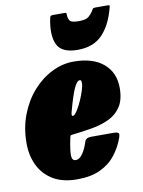

<svg xmlns="http://www.w3.org/2000/svg" viewBox="-86 -819 664 889"><g transform="rotate(-10 246.0 -374.5)"><path d="M2 -195Q2 -268 25.8 -329.2Q49.5 -390.5 89.5 -435.5Q129.5 -480.5 179.5 -505.2Q229.5 -530 281.5 -530Q371.5 -530 421.5 -488Q471.5 -446 471.5 -373Q471.5 -318.5 450.5 -286Q429.5 -253.5 393.8 -236.2Q358 -219 312.2 -211Q266.5 -203 217 -197.5Q210 -197 208.5 -193.8Q207 -190.5 205.5 -182.5Q194 -127 194.8 -103Q195.5 -79 214 -79Q230.5 -79 245.5 -100Q260.5 -121 271.5 -155.5Q277 -173 302.5 -173H403Q425 -173 430 -167.8Q435 -162.5 428.5 -145Q413.5 -103 386.2 -67.8Q359 -32.5 314.8 -11.2Q270.5 10 204.5 10Q137 10 92 -17Q47 -44 24.5 -90.5Q2 -137 2 -195ZM240.5 -284.5Q248 -288.5 258.5 -305.8Q269 -323 279.2 -346Q289.5 -369 296.2 -390.5Q303 -412 303 -424Q303 -431 302 -435.5Q301 -440 294 -440Q282 -440 267.5 -408.5Q253 -377 232.5 -301Q226.5 -278 240.5 -284.5ZM311 -580Q235.5 -580 214.8 -624.8Q194 -669.5 211 -749.5Q213 -759 224.5 -759H281.5Q289.5 -759 289 -751Q288.5 -736 295.2 -723Q302 -710 338.5 -710Q373 -710 386 -721.5Q399 -733 406 -744.5Q410 -751.5 412.5 -755.2Q415 -759 424 -759H482.5Q490.5 -759 491.5 -756.8Q492.5 -754.5 490 -747Q470 -668.5 427.8 -624.2Q385.5 -580 311 -580Z"/></g></svg>

Font: Besley* Condensed Fatface
Style: Italic
Weight: 900
Width: 3
Italic angle: -13°
Designer: Owen Earl
Foundry: indestructible type*
Version: Version 3.000; ttfautohint (v1.8.3)